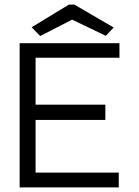

<svg xmlns="http://www.w3.org/2000/svg" viewBox="-20 -811 603 831"><path d="M65 0V-624H497V-561H134V-358H436V-292H134V-64H494V0ZM154 -655 117 -693 278 -791H302L472 -692L438 -656L292 -726Z"/></svg>

Font: Inconsolata SemiExpanded
Style: Regular
Weight: 400
Width: 6
Monospace: yes
Designer: Raph Levien, Cyreal, Brenton Simpson
Foundry: Raph Levien, Cyreal, Google
Version: Version 3.100; ttfautohint (v1.8.4.7-5d5b)